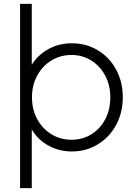

<svg xmlns="http://www.w3.org/2000/svg" viewBox="-20 -765 711 985"><path d="M83 -745H143V-433Q175 -484 229 -513.5Q283 -543 349 -543Q422 -543 482 -507Q542 -471 576 -407.5Q610 -344 610 -266Q610 -188 576 -124.5Q542 -61 482 -24.5Q422 12 349 12Q283 12 228.5 -18Q174 -48 143 -101V200H83ZM347 -48Q404 -48 449.5 -76.5Q495 -105 520.5 -154.5Q546 -204 546 -266Q546 -327 520 -376.5Q494 -426 448.5 -454.5Q403 -483 347 -483Q290 -483 243.5 -454.5Q197 -426 170.5 -376.5Q144 -327 144 -266Q144 -204 170.5 -154.5Q197 -105 243.5 -76.5Q290 -48 347 -48Z"/></svg>

Font: Evergrow Sans
Style: Light
Weight: 300
Foundry: 10Web
Version: Version 1.000